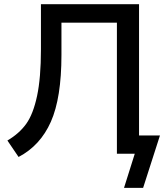

<svg xmlns="http://www.w3.org/2000/svg" viewBox="-20 -739 793 923"><path d="M576.2 164.1 627.9 0H542V-629.9H275.4V-474.6Q275.4 -268.6 224.6 -153.8Q173.8 -39.1 69.3 15.6L15.6 -63.5Q72.3 -96.7 106 -143.6Q139.6 -190.4 158.2 -277.8Q176.8 -365.2 176.8 -501V-718.8H648.4V-87.9H749L668 164.1Z"/></svg>

Font: Min Sans Medium
Style: Regular
Weight: 500
Designer: Jinseong-Kim, NotoSansCJK, Nunito
Foundry: Jinseong-Kim
Version: Version 1.400;Glyphs 3.1.2 (3151)